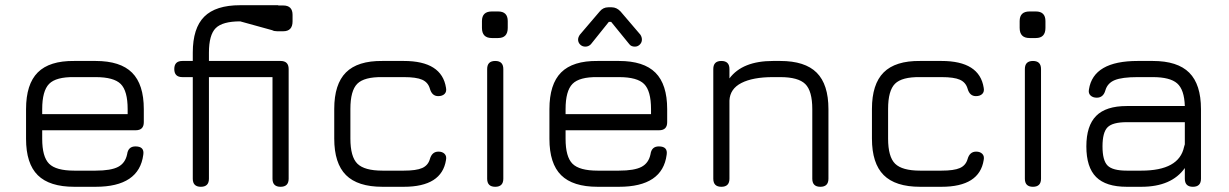

<svg xmlns="http://www.w3.org/2000/svg" viewBox="-20 -717 4717 737"><path d="M265 0Q170 0 125 -44.5Q80 -89 80 -184V-298Q80 -394 125 -439Q170 -484 265 -483H347Q442 -483 487 -438Q532 -393 532 -298V-248Q532 -217 501 -217H142V-184Q142 -115 168.5 -88.5Q195 -62 265 -62H347Q406 -62 433.5 -76.5Q461 -91 468 -125Q472 -155 500 -155Q535 -155 530 -123Q514 0 347 0ZM265 -421Q195 -422 168.5 -395Q142 -368 142 -298V-279H470V-298Q470 -368 443.5 -394.5Q417 -421 347 -421Z M720 -31V-421H680Q649 -421 649 -452Q649 -483 680 -483H720V-515Q720 -609 764 -653Q808 -697 902 -697H1048V-696H1067Q1103 -696 1103 -660V-635Q1103 -597 1067 -597H1044Q1032 -597 1025 -601L902 -635Q834 -635 808 -609Q782 -583 782 -515V-483H1057Q1088 -483 1088 -452V-31Q1088 0 1057 0Q1026 0 1026 -31V-421H782V-31Q782 0 751 0Q720 0 720 -31Z M1448 0Q1353 0 1308 -45Q1263 -90 1263 -185V-299Q1263 -394 1308 -439Q1353 -484 1448 -483H1530Q1676 -483 1692 -380Q1695 -365 1686.5 -356.5Q1678 -348 1662 -348Q1638 -348 1630 -377Q1623 -401 1600.5 -411Q1578 -421 1530 -421H1448Q1378 -422 1351.5 -395.5Q1325 -369 1325 -299V-185Q1325 -115 1352 -88.5Q1379 -62 1448 -62H1530Q1578 -62 1600.5 -72Q1623 -82 1630 -106Q1638 -135 1663 -135Q1678 -135 1686.5 -126.5Q1695 -118 1692 -103Q1676 0 1530 0Z M1868 -571Q1830 -571 1830 -610V-636Q1830 -673 1868 -673H1892Q1929 -673 1929 -636V-610Q1929 -571 1892 -571ZM1850 -31V-452Q1850 -483 1881 -483Q1912 -483 1912 -452V-31Q1912 0 1881 0Q1850 0 1850 -31Z M2199 -565Q2199 -574 2206 -584L2282 -673Q2295 -689 2315 -689H2328Q2347 -689 2362 -673L2438 -584Q2444 -575 2444 -565Q2444 -554 2436 -546Q2428 -538 2417 -538Q2403 -538 2396 -547L2326 -633H2317L2248 -547Q2239 -538 2227 -538Q2215 -538 2207 -546Q2199 -554 2199 -565ZM2274 0Q2179 0 2134 -44.5Q2089 -89 2089 -184V-298Q2089 -394 2134 -439Q2179 -484 2274 -483H2356Q2451 -483 2496 -438Q2541 -393 2541 -298V-248Q2541 -217 2510 -217H2151V-184Q2151 -115 2177.5 -88.5Q2204 -62 2274 -62H2356Q2415 -62 2442.5 -76.5Q2470 -91 2477 -125Q2481 -155 2509 -155Q2544 -155 2539 -123Q2523 0 2356 0ZM2274 -421Q2204 -422 2177.5 -395Q2151 -368 2151 -298V-279H2479V-298Q2479 -368 2452.5 -394.5Q2426 -421 2356 -421Z M2780 -31Q2780 0 2749 0Q2718 0 2718 -31V-452Q2718 -483 2749 -483Q2780 -483 2780 -452V-416Q2830 -483 2947 -483H2975Q3070 -483 3115 -438Q3160 -393 3160 -298V-31Q3160 0 3129 0Q3098 0 3098 -31V-298Q3098 -368 3071 -394.5Q3044 -421 2975 -421H2947Q2870 -421 2826 -398.5Q2782 -376 2780 -331Z M3512 0Q3417 0 3372 -45Q3327 -90 3327 -185V-299Q3327 -394 3372 -439Q3417 -484 3512 -483H3594Q3740 -483 3756 -380Q3759 -365 3750.5 -356.5Q3742 -348 3726 -348Q3702 -348 3694 -377Q3687 -401 3664.5 -411Q3642 -421 3594 -421H3512Q3442 -422 3415.5 -395.5Q3389 -369 3389 -299V-185Q3389 -115 3416 -88.5Q3443 -62 3512 -62H3594Q3642 -62 3664.5 -72Q3687 -82 3694 -106Q3702 -135 3727 -135Q3742 -135 3750.5 -126.5Q3759 -118 3756 -103Q3740 0 3594 0Z M3932 -571Q3894 -571 3894 -610V-636Q3894 -673 3932 -673H3956Q3993 -673 3993 -636V-610Q3993 -571 3956 -571ZM3914 -31V-452Q3914 -483 3945 -483Q3976 -483 3976 -452V-31Q3976 0 3945 0Q3914 0 3914 -31Z M4305 0Q4225 0 4187.5 -37.5Q4150 -75 4150 -155Q4150 -234 4187.5 -272Q4225 -310 4305 -310H4528Q4526 -373 4498.5 -397Q4471 -421 4405 -421H4347Q4287 -421 4259 -409.5Q4231 -398 4223 -370Q4215 -342 4190 -342Q4175 -342 4166 -350.5Q4157 -359 4160 -374Q4177 -483 4347 -483H4405Q4500 -483 4545 -438Q4590 -393 4590 -298V-31Q4590 0 4559 0Q4528 0 4528 -31V-72Q4477 0 4361 0ZM4361 -62Q4506 -62 4525 -153Q4526 -157 4528 -163V-248H4305Q4251 -248 4231.5 -228.5Q4212 -209 4212 -155Q4212 -101 4231.5 -81.5Q4251 -62 4305 -62Z"/></svg>

Font: Jura Medium
Style: Regular
Weight: 500
Designer: Daniel Johnson, Alexei Vanyashin
Foundry: Daniel Johnson
Version: Version 5.103